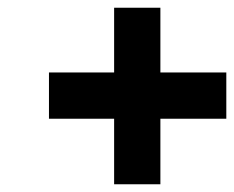

<svg xmlns="http://www.w3.org/2000/svg" viewBox="-20 -499 607 498"><path d="M276 -191C276 -191 276 -21 276 -21C276 -21 396 -21 396 -21C396 -21 396 -191 396 -191C396 -191 567 -191 567 -191C567 -191 567 -311 567 -311C567 -311 396 -311 396 -311C396 -311 396 -479 396 -479C396 -479 276 -479 276 -479C276 -479 276 -311 276 -311C276 -311 107 -311 107 -311C107 -311 107 -191 107 -191C107 -191 276 -191 276 -191Z"/></svg>

Font: My Font
Style: Bold Italic
Weight: 500
Version: Version 0.001